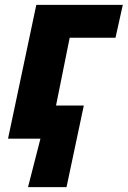

<svg xmlns="http://www.w3.org/2000/svg" viewBox="-20 -569 524 788"><path d="M95 199 146 0H13L129 -549H484L454 -414H266L210 -136H324L253 199Z"/></svg>

Font: Noto Sans Disp ExtBd
Style: Italic
Weight: 800
Italic angle: -12°
Designer: Monotype Design Team
Foundry: Monotype Imaging Inc.
Version: Version 2.000;GOOG;noto-source:20170915:90ef993387c0